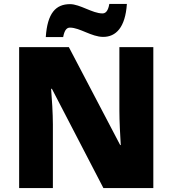

<svg xmlns="http://www.w3.org/2000/svg" viewBox="-20 -953 874 973"><path d="M212 -765H300C308 -808 323 -813 335 -813C384 -813 444 -766 503 -766C567 -766 615 -813 623 -933H534C527 -891 511 -885 499 -885C449 -885 385 -932 335 -932C263 -932 220 -887 212 -765ZM757 0V-714H585V-391C585 -342 589 -264 592 -218H589L329 -714H77V0H248V-322C248 -375 243 -457 239 -503H243L504 0Z"/></svg>

Font: Noto Sans Sinhala Black
Style: Regular
Weight: 900
Designer: Jelle Bosma - Monotype Design Team
Foundry: Monotype Imaging Inc.
Version: Version 2.006